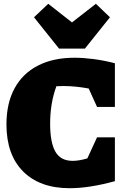

<svg xmlns="http://www.w3.org/2000/svg" viewBox="-20 -978 676 1011"><path d="M347 13Q190 13 102 -75Q14 -163 14 -323Q14 -434 56.5 -512.5Q99 -591 179.5 -632.5Q260 -674 372 -674Q418 -674 472.5 -667Q527 -660 585 -645V-415H491L447 -512Q414 -518 381 -521.5Q348 -525 315 -525Q297 -525 277 -524Q244 -435 244 -327Q244 -228 271.5 -179.5Q299 -131 363 -131Q396 -131 440 -144L491 -255H585V-24Q450 13 347 13ZM291 -722 159 -887 234 -958 359 -860 485 -958 559 -887 427 -722Z"/></svg>

Font: Piazzolla Black
Style: Regular
Weight: 900
Designer: Juan Pablo del Peral
Foundry: Huerta Tipografica
Version: Version 1.330